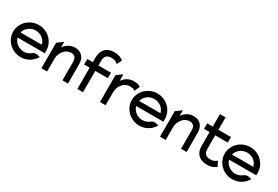

<svg xmlns="http://www.w3.org/2000/svg" viewBox="54 -1542 3551 2451"><g transform="rotate(30 1830.0 -316.0)"><path d="M26 -226C26 -95 137 11 271 11C359 11 436 -36 479 -106L482 -111L477 -114C477 -114 413 -141 374 -108C346 -85 311 -70 271 -70C196 -70 131 -119 113 -187H514V-225C514 -356 405 -462 271 -462C137 -462 26 -357 26 -226ZM113 -262C130 -330 194 -381 271 -381C347 -381 411 -331 427 -262Z M572 0H656V-187C656 -240 677 -283 703 -312C726 -339 761 -361 807 -361C859 -361 882 -325 882 -273V0H964V-283C964 -378 913 -443 815 -443C742 -443 692 -404 656 -356V-437L572 -376Z M1020 -314H1102V0H1185V-314H1370V-394H1185V-461C1185 -527 1214 -562 1279 -562C1338 -562 1344 -551 1373 -530L1378 -527L1414 -599L1411 -601C1378 -624 1349 -643 1279 -643C1167 -643 1104 -579 1102 -467V-395H1020Z M1435 0H1518V-191C1518 -244 1538 -287 1564 -316C1587 -343 1622 -365 1668 -365C1713 -365 1721 -359 1739 -347L1744 -344L1779 -422L1774 -425C1746 -438 1734 -447 1676 -447C1603 -447 1553 -408 1518 -360V-456L1435 -396Z M1774 -226C1774 -95 1885 11 2019 11C2107 11 2184 -36 2227 -106L2230 -111L2225 -114C2225 -114 2161 -141 2122 -108C2094 -85 2059 -70 2019 -70C1944 -70 1879 -119 1861 -187H2262V-225C2262 -356 2153 -462 2019 -462C1885 -462 1774 -357 1774 -226ZM1861 -262C1878 -330 1942 -381 2019 -381C2095 -381 2159 -331 2175 -262Z M2320 0H2404V-187C2404 -240 2425 -283 2451 -312C2474 -339 2509 -361 2555 -361C2607 -361 2630 -325 2630 -273V0H2712V-283C2712 -378 2661 -443 2563 -443C2490 -443 2440 -404 2404 -356V-437L2320 -376Z M2757 -367H2839V-160C2841 -50 2904 11 3016 11C3086 11 3114 -8 3147 -31L3150 -33L3114 -105L3109 -102C3080 -81 3075 -70 3016 -70C2951 -70 2922 -104 2922 -168V-367H3107V-449H2922V-632H2839V-449H2757Z M3143 -226C3143 -95 3254 11 3388 11C3476 11 3553 -36 3596 -106L3599 -111L3594 -114C3594 -114 3530 -141 3491 -108C3463 -85 3428 -70 3388 -70C3313 -70 3248 -119 3230 -187H3631V-225C3631 -356 3522 -462 3388 -462C3254 -462 3143 -357 3143 -226ZM3230 -262C3247 -330 3311 -381 3388 -381C3464 -381 3528 -331 3544 -262Z"/></g></svg>

Font: Charger Pro
Style: Bd
Weight: 700
Designer: Jasper
Foundry: Cannot Into Space Fonts
Version: Version 1.09